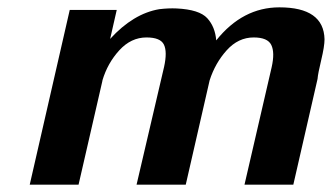

<svg xmlns="http://www.w3.org/2000/svg" viewBox="-20 -503 904 523"><path d="M61 0 170 -476H298L280 -397Q343 -466 414 -478Q439 -481 461 -480Q523 -477 544.5 -453.5Q566 -430 569 -393Q641 -483 741 -483Q862 -483 864 -396Q864 -377 855 -339.5Q846 -302 845 -288L779 0H646L720 -320Q729 -360 719 -380.5Q709 -401 671 -401Q629 -401 597.5 -366Q566 -331 551 -284L486 0H352L427 -321Q436 -362 426.5 -381.5Q417 -401 379 -401Q337 -401 305 -366Q273 -331 259 -284V-283L194 0Z"/></svg>

Font: Coval
Style: ExtraBold Italic
Weight: 800
Foundry: Context Ltd
Version: Version 001.000